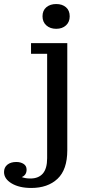

<svg xmlns="http://www.w3.org/2000/svg" viewBox="-106 -727 445 953"><path d="M173 -584Q143 -584 124 -601Q105 -618 105 -646Q105 -675 124 -691Q143 -707 173 -707Q203 -707 221.5 -691Q240 -675 240 -646Q240 -618 221.5 -601Q203 -584 173 -584ZM-25 77Q-4 77 11 86.5Q26 96 26 115Q26 142 2 152Q20 159 45 159Q85 159 106.5 134.5Q128 110 128 58V-460H48V-513H228V19Q228 115 179.5 160.5Q131 206 49 206Q-10 206 -48 183.5Q-86 161 -86 127Q-86 104 -69.5 90.5Q-53 77 -25 77Z"/></svg>

Font: Montagu Slab 16pt
Style: Regular
Weight: 400
Designer: Florian Karsten
Foundry: Florian Karsten
Version: Version 1.000; ttfautohint (v1.8.3)